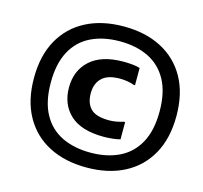

<svg xmlns="http://www.w3.org/2000/svg" viewBox="-109 -864 1066 1008"><g transform="rotate(15 424.0 -360.0)"><path d="M56.8 -360Q56.8 -481.6 104.5 -567.2Q152.2 -652.8 239.1 -698Q326 -743.2 444 -743.2Q562 -743.2 648.9 -698Q735.8 -652.8 783.5 -567.2Q831.2 -481.6 831.2 -360Q831.2 -238.4 783.5 -152.8Q735.8 -67.2 648.9 -22Q562 23.2 444 23.2Q326 23.2 239.1 -22Q152.2 -67.2 104.5 -152.8Q56.8 -238.4 56.8 -360ZM148.4 -360Q148.4 -256 185.2 -188.9Q221.9 -121.8 288.5 -89.7Q355 -57.6 444 -57.6Q533 -57.6 599.6 -90Q666.1 -122.4 702.9 -189.5Q739.6 -256.6 739.6 -360Q739.6 -463.4 702.9 -530.5Q666.1 -597.6 599.6 -630Q533 -662.4 444 -662.4Q355 -662.4 288.5 -630.3Q221.9 -598.2 185.2 -531.1Q148.4 -464 148.4 -360ZM247.2 -360Q247.2 -452.1 309.2 -508.1Q371.2 -564 490 -564Q511.8 -564 536.8 -561.8Q561.8 -559.5 579.2 -553.9V-460H572.4Q558.5 -465.9 537.3 -469.5Q516 -473.2 495.6 -473.2Q427.5 -473.2 396.6 -442.5Q365.6 -411.9 365.6 -360Q365.6 -305.3 394.8 -276.1Q424 -246.8 495.6 -246.8Q516 -246.8 537.3 -251Q558.5 -255.1 572.4 -260H579.2V-166.1Q561.8 -161.2 536.8 -158.6Q511.8 -156 490 -156Q367.7 -156 307.5 -211.6Q247.2 -267.2 247.2 -360Z"/></g></svg>

Font: Kufam
Style: Italic
Weight: 400
Italic angle: -11°
Designer: Artur Schmal
Foundry: Original Type
Version: Version 1.301; ttfautohint (v1.8.3)